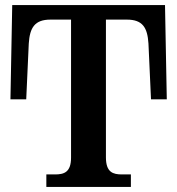

<svg xmlns="http://www.w3.org/2000/svg" viewBox="-20 -734 696 754"><path d="M162 0H494V-49H459C424 -49 396 -57 396 -116V-657H478C540 -657 559 -626 563 -563L573 -344H635L628 -714H28L21 -344H83L93 -563C97 -625 116 -657 178 -657H259V-115C259 -57 231 -49 196 -49H162Z"/></svg>

Font: Noto Serif SemiBold
Style: Regular
Weight: 600
Designer: Monotype Design Team
Foundry: Monotype Imaging Inc.
Version: Version 2.013